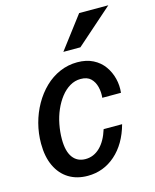

<svg xmlns="http://www.w3.org/2000/svg" viewBox="-113 -817 728 903"><g transform="rotate(-15 251.0 -365.0)"><path d="M202 10Q149 10 110 -14Q71 -38 49.5 -83.5Q28 -129 28 -193Q28 -243 40.5 -290.5Q53 -338 76.5 -379.5Q100 -421 132.5 -452.5Q165 -484 205.5 -501.5Q246 -519 291 -519Q335 -519 367.5 -502.5Q400 -486 420 -458Q440 -430 448.5 -396Q457 -362 453 -327H362Q365 -354 358.5 -380Q352 -406 335 -422.5Q318 -439 286 -439Q258 -439 233.5 -424.5Q209 -410 189.5 -385Q170 -360 156 -328Q142 -296 135 -259.5Q128 -223 128 -188Q128 -129 150 -99Q172 -69 212 -69Q252 -69 282.5 -98.5Q313 -128 330 -183H420Q395 -92 337 -41Q279 10 202 10ZM324 -583H241L360 -740H502Z"/></g></svg>

Font: Instrument Sans SemiCondensed Medium
Style: Italic
Weight: 500
Width: 4
Italic angle: -13°
Designer: Rodrigo Fuenzalida
Foundry: fragTYPE
Version: Version 1.000;gftools[0.9.28]